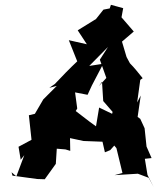

<svg xmlns="http://www.w3.org/2000/svg" viewBox="-20 -751 671 798"><path d="M455 -146 464 -135 489 -32 456 -23 553 -29 598 -12 619 27 593 -24 582 -91 610 -94 589 -142 581 -218 563 -257 552 -265 565 -354 550 -325 563 -419 573 -426C556 -447 539 -469 520 -488L506 -514L487 -578L536 -620L485 -679L492 -717L441 -731L436 -716L410 -711L379 -672L303 -625L341 -567L266 -584L301 -496C269 -466 239 -435 208 -402L185 -386L216 -394L160 -338L125 -278L100 -272L111 -170L57 -141L66 -87L81 -106L48 -18L28 -35L32 -21L134 -7L166 -6L212 -70L216 -133L252 -130L272 -124L271 -177L327 -165L406 -162L416 -118L438 -127ZM280 -265 301 -300 292 -367 344 -357 362 -396 409 -486 351 -477 429 -556 395 -503 422 -427 391 -393 404 -411 409 -331 448 -286 446 -278 392 -304 379 -226C343 -251 311 -278 276 -304Z"/></svg>

Font: Asimov Aggro
Style: CondIt
Weight: 500
Designer: Google
Version: Version 2.000980; 2014